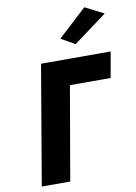

<svg xmlns="http://www.w3.org/2000/svg" viewBox="-104 -1044 788 1110"><g transform="rotate(-10 290.5 -489.0)"><path d="M581 -922 471 -978 303 -823 385 -777ZM168 -700 49 0H216L311 -549H550L577 -700Z"/></g></svg>

Font: Jost
Style: Bold Italic
Weight: 700
Italic angle: -5°
Version: Version 3.710